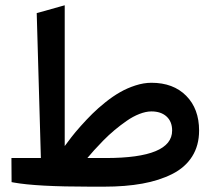

<svg xmlns="http://www.w3.org/2000/svg" viewBox="-20 -700 804 720"><path d="M625.5 -210.4Q625.5 -244.1 604.5 -263.2Q583.5 -282.2 547.9 -282.2Q527.3 -282.2 502.9 -272.7Q478.5 -263.2 455.1 -246.8Q431.6 -230.5 409.7 -212.2Q387.7 -193.8 367.2 -172.9Q346.7 -151.9 333 -136.7Q319.3 -121.6 307.6 -107.4H377Q625.5 -107.4 625.5 -210.4ZM547.9 -389.6Q629.9 -389.6 678.2 -340.8Q726.6 -292 726.6 -210.4Q726.6 -154.3 700.4 -113Q674.3 -71.8 625.7 -47.4Q577.1 -22.9 513.9 -11.5Q450.7 0 370.6 0H318.8Q116.2 0 31.2 -15.6L23.4 -17.1V-25.4L22.9 -97.7V-107.4H32.7H133.3L117.7 -650.9L125 -652.8L210.4 -676.8L222.7 -680.2V-667.5V-152.3Q235.4 -169.4 248.3 -186.3Q261.2 -203.1 283.2 -227.8Q305.2 -252.4 326.4 -273.4Q347.7 -294.4 375.5 -316.7Q403.3 -338.9 430.2 -354.2Q457 -369.6 488 -379.6Q519 -389.6 547.9 -389.6Z"/></svg>

Font: Samim WOL
Style: Medium-WOL
Weight: 500
Foundry: DejaVu fonts team - Redesigned by Saber Rastikerdar
Version: Version 4.0.0